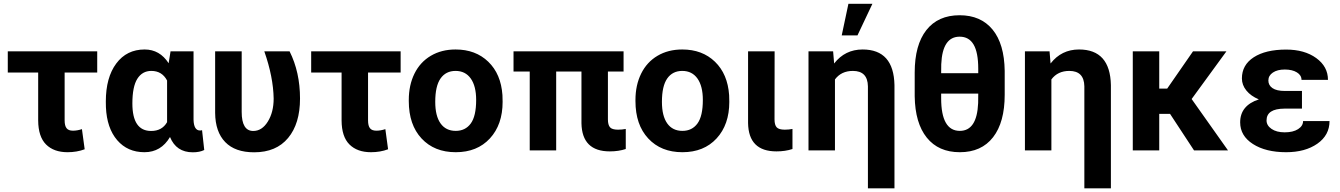

<svg xmlns="http://www.w3.org/2000/svg" viewBox="-20 -802 7144 1024"><path d="M498.5 -415H324.7V-160.2Q324.7 -131.3 335 -118.2Q345.2 -105 369.1 -105Q392.1 -105 417 -113.3L431.6 -5.9Q390.1 9.8 340.3 9.8Q267.1 9.8 225.6 -31.5Q184.1 -72.8 183.6 -159.7V-415H21.5V-528.3H498.5Z M1012.2 -528.3V-163.6Q1013.7 -106 1046.9 -106Q1053.7 -106 1057.6 -107.9L1069.3 -2Q1044.9 10.3 1008.3 10.3Q919.9 10.3 886.7 -71.3Q838.9 9.8 750.5 9.8Q660.2 9.8 605 -54.4Q549.8 -118.7 544.9 -230.5L544.4 -260.3Q544.4 -388.7 600.1 -463.4Q655.8 -538.1 751.5 -538.1Q832 -538.1 879.4 -464.8L889.6 -528.3ZM686 -250Q686 -103.5 786.1 -103.5Q844.2 -103.5 871.1 -150.4V-372.6Q844.2 -423.8 787.1 -423.8Q738.8 -423.8 712.4 -381.8Q686 -339.8 686 -250Z M1269 -528.3V-205.1Q1269 -103.5 1330.6 -103.5Q1377.4 -103.5 1408.4 -153.6Q1439.5 -203.6 1439.5 -276.4Q1437.5 -391.6 1389.6 -528.3H1524.4Q1580.1 -417 1580.1 -276.4Q1580.1 -142.6 1516.6 -66.2Q1453.1 10.3 1335.4 10.3Q1233.9 10.3 1181.2 -44.2Q1128.4 -98.6 1127.4 -199.7V-528.3Z M2116.7 -415H1942.9V-160.2Q1942.9 -131.3 1953.1 -118.2Q1963.4 -105 1987.3 -105Q2010.3 -105 2035.2 -113.3L2049.8 -5.9Q2008.3 9.8 1958.5 9.8Q1885.3 9.8 1843.8 -31.5Q1802.2 -72.8 1801.8 -159.7V-415H1639.6V-528.3H2116.7Z M2160.2 -269Q2160.2 -347.7 2190.4 -409.2Q2220.7 -470.7 2277.6 -504.4Q2334.5 -538.1 2409.7 -538.1Q2516.6 -538.1 2584.2 -472.7Q2651.9 -407.2 2659.7 -294.9L2660.6 -258.8Q2660.6 -137.2 2592.8 -63.7Q2524.9 9.8 2410.6 9.8Q2296.4 9.8 2228.3 -63.5Q2160.2 -136.7 2160.2 -262.7ZM2301.3 -258.8Q2301.3 -183.6 2329.6 -143.8Q2357.9 -104 2410.6 -104Q2461.9 -104 2490.7 -143.3Q2519.5 -182.6 2519.5 -269Q2519.5 -342.8 2490.7 -383.3Q2461.9 -423.8 2409.7 -423.8Q2357.9 -423.8 2329.6 -383.5Q2301.3 -343.3 2301.3 -258.8Z M3305.7 -420.4H3222.2V-165Q3222.2 -136.2 3233.2 -123.3Q3244.1 -110.4 3276.4 -110.4Q3297.9 -110.4 3317.4 -114.3V-7.3Q3279.3 5.4 3232.4 5.4Q3084 5.4 3081.1 -144.5V-420.4H2946.3V0H2805.2V-420.4H2718.8V-528.3H3305.7Z M3369.1 -269Q3369.1 -347.7 3399.4 -409.2Q3429.7 -470.7 3486.6 -504.4Q3543.5 -538.1 3618.7 -538.1Q3725.6 -538.1 3793.2 -472.7Q3860.8 -407.2 3868.7 -294.9L3869.6 -258.8Q3869.6 -137.2 3801.8 -63.7Q3733.9 9.8 3619.6 9.8Q3505.4 9.8 3437.3 -63.5Q3369.1 -136.7 3369.1 -262.7ZM3510.3 -258.8Q3510.3 -183.6 3538.6 -143.8Q3566.9 -104 3619.6 -104Q3670.9 -104 3699.7 -143.3Q3728.5 -182.6 3728.5 -269Q3728.5 -342.8 3699.7 -383.3Q3670.9 -423.8 3618.7 -423.8Q3566.9 -423.8 3538.6 -383.5Q3510.3 -343.3 3510.3 -258.8Z M4111.3 -528.3 4110.8 -165Q4110.8 -135.7 4122.3 -123Q4133.8 -110.4 4165.5 -110.4Q4187 -110.4 4206.5 -114.3V-7.3Q4168.5 5.4 4121.1 5.4Q3972.2 5.4 3969.7 -145.5V-528.3Z M4423.3 -528.3 4428.7 -463.4Q4486.8 -538.1 4580.6 -538.1Q4746.6 -538.1 4750.5 -348.1V202.6H4608.9V-341.8Q4607.4 -423.8 4528.8 -423.8Q4466.8 -423.8 4433.1 -378.4V0H4292V-528.3ZM4504.9 -781.7H4632.8L4553.2 -613.3H4469.2Z M5338.4 -296.9Q5338.4 -149.9 5276.4 -70.1Q5214.4 9.8 5099.1 9.8Q4985.4 9.8 4922.9 -67.9Q4860.4 -145.5 4858.4 -288.6V-415Q4858.4 -562.5 4920.7 -641.6Q4982.9 -720.7 5098.1 -720.7Q5210.9 -720.7 5273.7 -644.3Q5336.4 -567.9 5338.4 -423.8ZM5197.3 -302.7H4999.5V-277.8Q4999.5 -104 5099.1 -104Q5190.4 -104 5196.8 -252.4ZM4999.5 -411.6H5197.3V-435.1Q5197.3 -522 5172.6 -564.2Q5147.9 -606.4 5098.1 -606.4Q5006.3 -606.4 5000 -459.5Z M5577.6 -528.3 5583 -463.4Q5641.1 -538.1 5734.9 -538.1Q5900.9 -538.1 5904.8 -348.1V202.6H5763.2V-341.8Q5761.7 -423.8 5683.1 -423.8Q5621.1 -423.8 5587.4 -378.4V0H5446.3V-528.3Z M6220.2 -194.8H6162.6V0H6021.5V-528.3H6162.6V-329.6H6205.1L6342.8 -528.3H6521L6335.4 -273.9L6529.3 0H6348.1Z M6594.2 -149.4Q6594.2 -239.3 6693.8 -272Q6651.4 -289.6 6627.4 -319.1Q6603.5 -348.6 6603.5 -383.8Q6603.5 -455.6 6666.7 -496.6Q6730 -537.6 6839.4 -537.6Q6937.5 -537.6 7000 -492.2Q7062.5 -446.8 7062.5 -376H6921.4Q6921.4 -400.9 6896.7 -416Q6872.1 -431.2 6832 -431.2Q6792.5 -431.2 6768.6 -415Q6744.6 -398.9 6744.6 -372.6Q6744.6 -347.2 6766.6 -332Q6788.6 -316.9 6832.5 -316.9H6923.8V-222.7H6830.6Q6734.9 -222.2 6734.9 -159.7Q6734.9 -132.8 6761.5 -114.5Q6788.1 -96.2 6831.5 -96.2Q6876.5 -96.2 6903.1 -113.3Q6929.7 -130.4 6929.7 -156.2H7070.8Q7070.8 -81.1 7005.9 -35.6Q6940.9 9.8 6839.4 9.8Q6730.5 9.8 6662.4 -33.9Q6594.2 -77.6 6594.2 -149.4Z"/></svg>

Font: SteelSelectRoboto
Style: Roboto-Bold
Weight: 700
Designer: Google
Version: Version 2.137; 2017